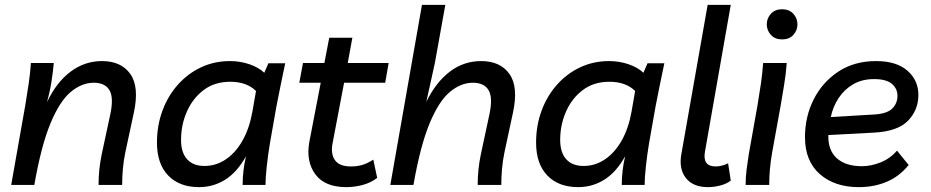

<svg xmlns="http://www.w3.org/2000/svg" viewBox="-20 -760 3824 789"><path d="M26 0 84 -328Q92 -375 98 -417Q104 -459 107 -501H201Q198 -466 191.5 -424.5Q185 -383 173 -340Q212 -422 270 -465.5Q328 -509 399 -509Q478 -509 515.5 -456Q553 -403 530 -297L495 -134Q488 -100 485 -66.5Q482 -33 482 0H385Q385 -64 398 -126L433 -289Q448 -358 430 -389Q412 -420 365 -420Q316 -420 270.5 -382Q225 -344 187 -252Q149 -160 121 0Z M798 9Q717 9 671 -39Q625 -87 625 -174Q625 -244 647.5 -305Q670 -366 711 -412Q752 -458 806.5 -483.5Q861 -509 925 -509Q967 -509 1005 -496Q1043 -483 1066 -461L1083 -500H1152Q1142 -452 1133 -408.5Q1124 -365 1116 -323L1089 -170Q1081 -122 1076 -74.5Q1071 -27 1071 0H977Q977 -29 980.5 -59Q984 -89 991 -118Q955 -53 906 -22Q857 9 798 9ZM820 -78Q868 -78 908.5 -105.5Q949 -133 977 -183Q1005 -233 1017 -300L1032 -386Q994 -424 926 -424Q862 -424 817 -390Q772 -356 748 -301.5Q724 -247 724 -185Q724 -133 749 -105.5Q774 -78 820 -78Z M1403 9Q1315 9 1276 -43.5Q1237 -96 1251 -176L1298 -420H1210L1225 -501H1313L1333 -605H1428L1409 -501H1577L1563 -420H1394L1347 -173Q1338 -129 1356 -102.5Q1374 -76 1422 -76Q1447 -76 1468 -82Q1489 -88 1514 -104L1530 -29Q1504 -9 1470.5 0Q1437 9 1403 9Z M1584 0 1714 -740H1810L1767 -501L1732 -342Q1772 -423 1829 -466Q1886 -509 1957 -509Q2036 -509 2073.5 -456Q2111 -403 2088 -297L2053 -134Q2046 -100 2043 -66.5Q2040 -33 2040 0H1943Q1943 -64 1956 -126L1991 -289Q2006 -358 1988 -389Q1970 -420 1923 -420Q1874 -420 1828.5 -382Q1783 -344 1745 -252Q1707 -160 1679 0Z M2356 9Q2275 9 2229 -39Q2183 -87 2183 -174Q2183 -244 2205.5 -305Q2228 -366 2269 -412Q2310 -458 2364.5 -483.5Q2419 -509 2483 -509Q2525 -509 2563 -496Q2601 -483 2624 -461L2641 -500H2710Q2700 -452 2691 -408.5Q2682 -365 2674 -323L2647 -170Q2639 -122 2634 -74.5Q2629 -27 2629 0H2535Q2535 -29 2538.5 -59Q2542 -89 2549 -118Q2513 -53 2464 -22Q2415 9 2356 9ZM2378 -78Q2426 -78 2466.5 -105.5Q2507 -133 2535 -183Q2563 -233 2575 -300L2590 -386Q2552 -424 2484 -424Q2420 -424 2375 -390Q2330 -356 2306 -301.5Q2282 -247 2282 -185Q2282 -133 2307 -105.5Q2332 -78 2378 -78Z M2889 9Q2828 9 2798.5 -28.5Q2769 -66 2780 -127L2888 -740H2983L2877 -137Q2866 -76 2921 -76Q2935 -76 2949 -80Q2963 -84 2972 -89L2983 -18Q2967 -5 2941 2Q2915 9 2889 9Z M3044 0Q3044 -31 3048 -63Q3052 -95 3057 -126L3093 -328Q3101 -375 3107 -417Q3113 -459 3116 -501H3213Q3210 -458 3202 -409.5Q3194 -361 3188 -326L3153 -133Q3147 -99 3144 -66Q3141 -33 3141 0ZM3194 -598Q3165 -598 3148 -616.5Q3131 -635 3131 -660Q3131 -685 3148 -703.5Q3165 -722 3194 -722Q3223 -722 3240 -703.5Q3257 -685 3257 -660Q3257 -635 3240 -616.5Q3223 -598 3194 -598Z M3509 9Q3410 9 3349 -44.5Q3288 -98 3288 -196Q3288 -281 3324 -352Q3360 -423 3425.5 -466Q3491 -509 3580 -509Q3664 -509 3709 -469.5Q3754 -430 3754 -370Q3754 -308 3711.5 -264Q3669 -220 3571 -215L3384 -205Q3382 -143 3418.5 -110Q3455 -77 3522 -77Q3560 -77 3599.5 -93Q3639 -109 3666 -141L3714 -82Q3676 -35 3624 -13Q3572 9 3509 9ZM3572 -435Q3523 -435 3486.5 -414Q3450 -393 3426.5 -357.5Q3403 -322 3394 -279L3564 -289Q3622 -291 3645 -312.5Q3668 -334 3668 -366Q3668 -396 3645 -415.5Q3622 -435 3572 -435Z"/></svg>

Font: Livvic Medium
Style: Italic
Weight: 500
Italic angle: -10°
Designer: Jacques Le Bailly, Baron von Fonthausen
Version: Version 1.001; ttfautohint (v1.8.2)